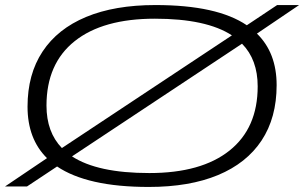

<svg xmlns="http://www.w3.org/2000/svg" viewBox="-29 -730 1204 760"><path d="M560 10Q437 10 346.5 -10.5Q256 -31 197 -71L78 8H-9L157 -104Q80 -180 80 -308Q80 -436 139.5 -526Q199 -616 312 -663Q425 -710 586 -710Q709 -710 799 -690Q889 -670 948 -630L1068 -710H1155L988 -597Q1066 -521 1066 -393Q1066 -264 1006.5 -174Q947 -84 834 -37Q721 10 560 10ZM155 -312Q155 -207 216 -144L889 -590Q788 -656 584 -656Q378 -656 266.5 -567Q155 -478 155 -312ZM562 -45Q768 -45 879.5 -134Q991 -223 991 -388Q991 -494 929 -557L256 -111Q357 -45 562 -45Z"/></svg>

Font: Georama ExtraExtended Light
Style: Italic
Weight: 300
Width: 8
Italic angle: -9°
Designer: Jean-Baptiste Levee
Foundry: Production Type
Version: Version 1.000